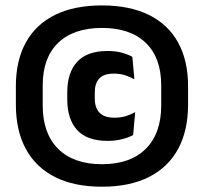

<svg xmlns="http://www.w3.org/2000/svg" viewBox="-20 -673 752 708"><path d="M356 15.5Q253.5 15.5 182.8 -20.2Q112 -56 75.2 -123.8Q38.5 -191.5 38.5 -287.5V-355Q38.5 -449.5 75.2 -516.2Q112 -583 182.8 -618Q253.5 -653 356 -653Q458 -653 529 -618Q600 -583 636.8 -516.2Q673.5 -449.5 673.5 -355V-287.5Q673.5 -191.5 636.8 -123.8Q600 -56 529 -20.2Q458 15.5 356 15.5ZM377 -153.5Q300.5 -153.5 264.2 -193.8Q228 -234 228 -307V-333Q228 -405 264.5 -445Q301 -485 376.5 -485Q405.5 -485 428.8 -478.8Q452 -472.5 468 -463.5L475.5 -380.5Q460 -389.5 441.5 -395.5Q423 -401.5 399.5 -401.5Q362.5 -401.5 346 -383.5Q329.5 -365.5 329.5 -332.5V-309.5Q329.5 -275.5 347.2 -257.2Q365 -239 402 -239Q425.5 -239 444 -244.8Q462.5 -250.5 478.5 -259.5L471 -175Q454.5 -166 430.2 -159.8Q406 -153.5 377 -153.5ZM356 -67.5Q460.5 -67.5 517.5 -124.2Q574.5 -181 574.5 -284V-358.5Q574.5 -460 517.5 -515Q460.5 -570 356 -570Q251.5 -570 194.5 -515Q137.5 -460 137.5 -358.5V-284Q137.5 -181 194.5 -124.2Q251.5 -67.5 356 -67.5Z"/></svg>

Font: Anek Gurmukhi Medium
Style: Bold
Weight: 700
Version: Version 1.003